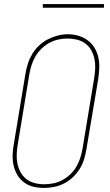

<svg xmlns="http://www.w3.org/2000/svg" viewBox="-20 -914 540 942"><path d="M195 8Q169 8 143.5 2Q118 -4 98 -19Q78 -34 65 -56Q52 -78 46.5 -103Q41 -128 42 -155Q43 -182 48 -208L105 -553Q109 -578 117 -602.5Q125 -627 138.5 -649.5Q152 -672 171.5 -690.5Q191 -709 214.5 -721Q238 -733 263 -739.5Q288 -746 313 -746Q340 -746 365 -738.5Q390 -731 410.5 -716Q431 -701 444 -679Q457 -657 462.5 -632Q468 -607 467 -580.5Q466 -554 462 -527L404 -182Q400 -157 392.5 -132.5Q385 -108 371 -85.5Q357 -63 337.5 -44.5Q318 -26 294.5 -14Q271 -2 245.5 3Q220 8 195 8ZM196 -10Q219 -10 242 -14.5Q265 -19 286 -30.5Q307 -42 325 -59Q343 -76 355 -97Q367 -118 374 -140Q381 -162 385 -185L442 -530Q446 -554 447 -578Q448 -602 443.5 -624.5Q439 -647 428 -667Q417 -687 398.5 -700.5Q380 -714 357.5 -719.5Q335 -725 311 -725Q288 -725 265.5 -720Q243 -715 222 -703.5Q201 -692 183.5 -675Q166 -658 154 -637.5Q142 -617 135 -595Q128 -573 124 -550L67 -205Q63 -182 62 -158Q61 -134 65.5 -111.5Q70 -89 81 -69Q92 -49 109.5 -35.5Q127 -22 149.5 -16Q172 -10 196 -10ZM190 -876V-894H490V-876Z"/></svg>

Font: Iosevka Curly Slab ThObl
Style: Regular
Weight: 100
Italic angle: -9°
Monospace: yes
Designer: Belleve Invis
Foundry: Belleve Invis
Version: Version 11.0.0; ttfautohint (v1.8.3)